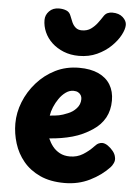

<svg xmlns="http://www.w3.org/2000/svg" viewBox="-57 -874 657 921"><g transform="rotate(5 271.5 -413.0)"><path d="M288.2 3.9Q219.2 3.9 170 -18.9Q120.8 -41.7 89.6 -79.6Q58.4 -117.4 43.7 -164.7Q29 -212 29 -260Q29 -312.6 49.5 -364.1Q70 -415.7 107.7 -458.4Q145.3 -501.2 196.8 -527Q248.3 -552.8 311.1 -552.8Q366.6 -552.8 404.5 -535.3Q442.4 -517.8 461.7 -485.8Q481 -453.9 481 -410Q481 -362.6 461.2 -326.6Q441.3 -290.7 404.1 -266.1Q359.3 -235.8 308.2 -221.5Q257 -207.2 197.3 -202.9Q206.1 -182.4 219.8 -164.9Q233.6 -147.4 254.3 -136.3Q275 -125.2 303.1 -125.2Q337.8 -125.2 365.7 -142.4Q393.6 -159.7 415.4 -183Q426.9 -195.7 435.9 -199.4Q445 -203.2 452 -203.2Q465.6 -203.2 479.8 -193.3Q494.1 -183.4 505.6 -169.2Q517 -154.9 519.3 -139.8Q522.7 -125.6 516.2 -111.8Q509.7 -98.1 502.7 -91.1Q465.7 -51.1 410.3 -23.6Q355 3.9 288.2 3.9ZM190.2 -312.1Q217 -314.1 234.3 -317.4Q251.6 -320.8 276.1 -331.1Q299.8 -340.2 317 -359.3Q334.2 -378.3 334.2 -404Q334.2 -414.1 329.7 -422.1Q325.1 -430.1 316.1 -435.3Q307.1 -440.4 293.3 -440.4Q273.8 -440.4 256.1 -427.6Q238.3 -414.7 224.7 -395Q211 -375.3 201.9 -353.3Q192.9 -331.2 190.2 -312.1ZM303.9 -609.6Q263.4 -609.6 230.4 -622.9Q197.4 -636.2 173.8 -658.3Q150.1 -680.4 137.6 -708.8Q125.1 -737.1 125.1 -767.1Q125.1 -791.1 142.9 -809.4Q160.7 -827.8 189.9 -827.8Q210.4 -827.8 225.8 -821.3Q241.1 -814.9 247.2 -797.8Q253.2 -781.2 260 -766.5Q266.8 -751.8 278.2 -742.3Q289.6 -732.8 307.4 -732.8Q333.3 -732.8 351.1 -745.5Q368.8 -758.2 381.9 -775.6Q395 -792.9 404.1 -807.3Q412.4 -820.9 423.4 -825.7Q434.4 -830.4 446.1 -830.4Q478.7 -830.4 497.2 -813.5Q515.7 -796.6 515.7 -777.1Q515.7 -756.3 500.7 -728Q485.8 -699.7 457.9 -672.6Q430 -645.4 391 -627.5Q352 -609.6 303.9 -609.6Z"/></g></svg>

Font: Playpen Sans
Style: Regular
Weight: 400
Designer: Laura Meseguer, Veronika Burian, José Scaglione, Kostas Bartsokas, Vera Evstafieva, Tom Grace, Yorlmar Campos
Foundry: TypeTogether
Version: Version 2.000